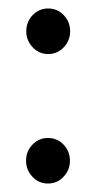

<svg xmlns="http://www.w3.org/2000/svg" viewBox="-20 -426 227 453"><path d="M93 7Q71.5 7 56.5 -9Q41.5 -25 41.5 -46.5Q41.5 -69.5 56.8 -85Q72 -100.5 93 -100.5Q115 -100.5 130 -84.8Q145 -69 145 -46.5Q145 -25 130 -9Q115 7 93 7ZM93.5 -298.5Q72 -298.5 57 -314.5Q42 -330.5 42 -352Q42 -375 57.2 -390.5Q72.5 -406 93.5 -406Q115.5 -406 130.5 -390.2Q145.5 -374.5 145.5 -352Q145.5 -330.5 130.5 -314.5Q115.5 -298.5 93.5 -298.5Z"/></svg>

Font: Fraunces 72pt Soft Light
Style: Regular
Weight: 300
Version: Version 1.000;[b76b70a41]